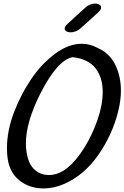

<svg xmlns="http://www.w3.org/2000/svg" viewBox="-20 -1084 697 1075"><path d="M555 -570Q555 -650 514.5 -702Q474 -754 386 -764Q301 -747 206 -560Q125 -400 125 -281Q125 -239 135 -202Q148 -154 179.5 -129Q211 -104 253 -104Q309 -104 361 -147Q407 -185 452 -257Q497 -329 526 -413Q555 -497 555 -570ZM657 -576Q657 -524 642 -461Q609 -329 530 -216Q451 -103 339 -54Q281 -29 224 -29Q147 -29 91 -72Q35 -115 23 -195Q19 -222 19 -254Q19 -354 60 -459.5Q101 -565 165 -656Q217 -730 290.5 -784.5Q364 -839 439 -839Q484 -839 526 -816L528 -815Q593 -786 625 -722Q657 -658 657 -576ZM342 -923Q342 -936 359 -951Q409 -998 462 -1045Q471 -1053 485.5 -1058.5Q500 -1064 513 -1064Q525 -1064 533 -1060Q546 -1054 546 -1043Q546 -1029 530 -1015Q494 -981 427 -922Q418 -914 403.5 -908.5Q389 -903 375 -903Q363 -903 355 -907Q342 -913 342 -923Z"/></svg>

Font: Sedgwick Ave
Style: Regular
Weight: 400
Designer: Kevin Burke, Pedro Vergani
Foundry: Google, Inc.
Version: Version 1.000